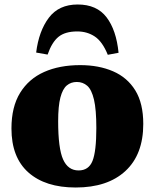

<svg xmlns="http://www.w3.org/2000/svg" viewBox="-20 -821 689 855"><path d="M317 14Q182 14 106.5 -53Q31 -120 31 -249Q31 -345 69.5 -407.5Q108 -470 176.5 -500.5Q245 -531 337 -531Q420 -531 483.5 -503.5Q547 -476 582.5 -418.5Q618 -361 618 -269Q618 -133 538.5 -59.5Q459 14 317 14ZM330 -62Q375 -62 392 -104.5Q409 -147 409 -251Q409 -333 398.5 -377.5Q388 -422 368.5 -439Q349 -456 322 -456Q296 -456 277.5 -440.5Q259 -425 249 -387Q239 -349 239 -281Q239 -160 261 -111Q283 -62 330 -62ZM326 -801Q411 -801 454.5 -744Q498 -687 508 -586L460 -577Q436 -636 402 -658.5Q368 -681 324 -681Q270 -681 240.5 -657Q211 -633 192 -578L141 -587Q153 -683 197.5 -742Q242 -801 326 -801Z"/></svg>

Font: Literata 36pt ExtraBold
Style: Regular
Weight: 800
Designer: Latin by Veronika Burian and Jose Scaglione. Greek by Irene Vlachou. Cyrillic by Vera Evstafieva.
Foundry: TypeTogether
Version: Version 3.002